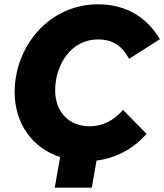

<svg xmlns="http://www.w3.org/2000/svg" viewBox="-20 -731 762 891"><path d="M234 140H406L428 14C518 3 599 -40 660 -110L551 -221C508 -171 455 -145 397 -145C298 -145 236 -213 236 -312C236 -428 308 -548 435 -548C503 -548 547 -518 579 -458L722 -549C652 -667 545 -711 435 -711C207 -711 48 -515 48 -304C48 -155 132 -44 259 -2Z"/></svg>

Font: Fixel Display 20240404 ExBold
Style: Italic
Weight: 800
Italic angle: -10°
Designer: AlfaBravo + MacPaw
Foundry: Kyrylo Tkachov, Marchela Mozhyna, Serhii Makarenko, Maria Weinstein, Zakhar Kryvoshyya
Version: Version 1.211;Glyphs 3.2 (3225)